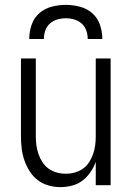

<svg xmlns="http://www.w3.org/2000/svg" viewBox="-20 -760 540 788"><path d="M227 8Q203 8 178.5 1Q154 -6 134.5 -21Q115 -36 101.5 -57.5Q88 -79 80 -102.5Q72 -126 69 -150.5Q66 -175 66 -200V-520H127V-200Q127 -181 129.5 -163Q132 -145 138 -127.5Q144 -110 154.5 -94Q165 -78 180 -67.5Q195 -57 213 -52Q231 -47 250 -47Q269 -47 287 -52Q305 -57 320 -67.5Q335 -78 345.5 -94Q356 -110 362 -127.5Q368 -145 370.5 -163Q373 -181 373 -200V-520H434V0H373V-96Q365 -73 351 -53Q337 -33 318 -18.5Q299 -4 275 2Q251 8 227 8ZM100 -600Q100 -629 109.5 -657.5Q119 -686 141 -705.5Q163 -725 192 -732.5Q221 -740 250 -740Q279 -740 308 -732.5Q337 -725 359 -705.5Q381 -686 390.5 -657.5Q400 -629 400 -600H340Q340 -618 334 -635Q328 -652 315 -663.5Q302 -675 285 -680Q268 -685 250 -685Q232 -685 215 -680Q198 -675 185 -663.5Q172 -652 166 -635Q160 -618 160 -600Z"/></svg>

Font: Iosevka Custom Light
Style: Regular
Weight: 300
Monospace: yes
Designer: Belleve Invis
Foundry: Belleve Invis
Version: Version 27.3.5